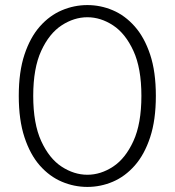

<svg xmlns="http://www.w3.org/2000/svg" viewBox="-20 -726 690 757"><path d="M324.5 11Q272.5 11 224 -9.5Q175.5 -30 137.2 -73.2Q99 -116.5 76.5 -184.8Q54 -253 54 -348Q54 -443 76.5 -510.8Q99 -578.5 137.2 -621.8Q175.5 -665 224 -685.5Q272.5 -706 324.5 -706Q376.5 -706 424.8 -685.5Q473 -665 511.2 -621.8Q549.5 -578.5 572 -510.8Q594.5 -443 594.5 -348Q594.5 -253 572 -184.8Q549.5 -116.5 511.2 -73.2Q473 -30 424.8 -9.5Q376.5 11 324.5 11ZM324.5 -37Q377 -37 425.8 -69Q474.5 -101 506 -169.8Q537.5 -238.5 537.5 -348Q537.5 -457 506 -525.5Q474.5 -594 425.8 -626Q377 -658 324.5 -658Q272 -658 223 -626Q174 -594 142.5 -525.5Q111 -457 111 -348Q111 -238.5 142.5 -169.8Q174 -101 223 -69Q272 -37 324.5 -37Z"/></svg>

Font: Trispace ExtraLight
Style: Regular
Weight: 200
Designer: Tyler Finck
Foundry: Etcetera Type Company
Version: Version 1.210; ttfautohint (v1.8.3)